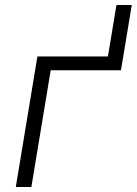

<svg xmlns="http://www.w3.org/2000/svg" viewBox="-20 -745 545 765"><path d="M43 0 129 -520H410L444 -725H505L462 -465H182L105 0Z"/></svg>

Font: Iosevka SS04 Light
Style: Italic
Weight: 300
Italic angle: -9°
Monospace: yes
Designer: Belleve Invis
Foundry: Belleve Invis
Version: Version 19.0.0; ttfautohint (v1.8.4)